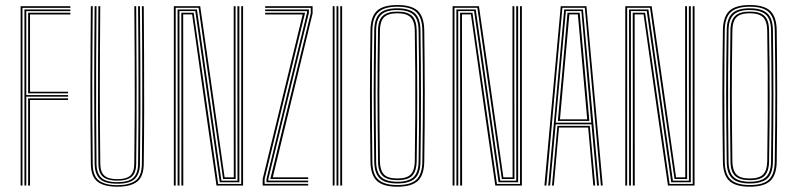

<svg xmlns="http://www.w3.org/2000/svg" viewBox="-20 -720 3084 745"><path d="M60 0V-696H253V-689.5H67.2V0ZM89.2 0V-338.5H244.2V-332H96.5V0ZM74.8 0V-683.2H253V-676.8H82V-351.2H244.2V-345H82V0ZM89.2 -357.8V-670.5H253V-664H96.5V-364H244.2V-357.8Z M435.2 4.5Q383 4.5 358 -15.4Q333 -35.2 332.5 -84.2Q331.5 -158.5 331.1 -235.8Q330.8 -313 330.9 -391.1Q331 -469.2 331.4 -546Q331.8 -622.8 332.5 -696H339.8Q339.2 -633 338.8 -558.8Q338.2 -484.5 338.1 -404.2Q338 -324 338.4 -242.6Q338.8 -161.2 339.8 -84.2Q340.2 -36.8 364.5 -19.1Q388.8 -1.5 435.2 -1.5Q480.8 -1.5 505.4 -18.9Q530 -36.2 530.5 -84.2Q531.5 -153.5 531.8 -232.5Q532 -311.5 532 -393Q532 -474.5 531.5 -552.1Q531 -629.8 530.5 -696H537.8Q538.5 -610.2 539 -507.5Q539.5 -404.8 539.4 -296.2Q539.2 -187.8 537.8 -84.2Q537.2 -35.2 512.4 -15.4Q487.5 4.5 435.2 4.5ZM435.2 -7.2Q385.8 -7.2 366.8 -26.4Q347.8 -45.5 347.2 -84.2Q346.2 -165.8 345.9 -238.8Q345.5 -311.8 345.5 -383.4Q345.5 -455 346 -531.5Q346.5 -608 347.2 -696H354.5Q353.5 -575.8 353.1 -475.4Q352.8 -375 353 -280.8Q353.2 -186.5 354.5 -84.5Q355 -48 372.8 -30.6Q390.5 -13.2 435.2 -13.2Q478 -13.2 496.6 -29.8Q515.2 -46.2 515.8 -84.5Q516.8 -163.5 517.1 -239.9Q517.5 -316.2 517.4 -391.5Q517.2 -466.8 516.9 -542.5Q516.5 -618.2 515.8 -696H523Q524 -584.5 524.5 -483.6Q525 -382.8 524.8 -284.9Q524.5 -187 523 -84.2Q522.5 -45.8 503.6 -26.5Q484.8 -7.2 435.2 -7.2ZM435.2 -19Q397.5 -19 379.9 -33.8Q362.2 -48.5 361.8 -84.8Q360.5 -183.5 360.2 -284.9Q360 -386.2 360.5 -489.4Q361 -592.5 361.8 -696H369Q368.2 -602.8 367.9 -524Q367.5 -445.2 367.4 -373.9Q367.2 -302.5 367.8 -231.8Q368.2 -161 369.2 -83.5Q369.8 -52 385.2 -38.4Q400.8 -24.8 435.2 -24.8Q470.2 -24.8 485.5 -38.6Q500.8 -52.5 501 -84.2Q502.5 -196.5 502.8 -293.5Q503 -390.5 502.6 -487.5Q502.2 -584.5 501.2 -696H508.5Q509.8 -542 510.1 -385.8Q510.5 -229.5 508.5 -84.8Q508 -48.2 490.2 -33.6Q472.5 -19 435.2 -19Z M654.5 0V-696H756.8L797.2 -414.2L851.5 -31.8H887.2L886.8 -416.8V-696H894V-416.8L894.5 -25.5H845.5L750.5 -689.8H661.8V0ZM669.2 0V-296.5L669 -683.2H744.2L839.2 -19H901.5L901.2 -416.8V-696H908.8V-416.8V-12.8H832.8L737.8 -677H676.2L676.5 -296.5V0ZM683.8 0V-296.5L683.5 -670.5H731.5L826.5 -6.2H916V-696H923.2V0H820L777 -299.2L725.5 -664.2H690.8L691 -296.5L691.2 0Z M1028.8 -25.5 1185.8 -668.8V-689.5H1008.8V-696H1193V-668L1038.5 -32H1175.8V-25.5ZM999.2 0V-25.5L1154.5 -664H1008.8V-670.5H1163.8L1006.8 -25.5V-6.5H1175.8V0ZM1014 -12.8V-25.5L1171.2 -670.5V-676.8H1008.8V-683.2H1178.5V-669.8L1021.2 -25.2V-19.2H1175.8V-12.8Z M1300.2 0V-696H1307.5V0ZM1271 0V-696H1278.2V0ZM1285.8 0V-696H1293V0Z M1521.8 4.5Q1466.8 4.5 1442.5 -18.1Q1418.2 -40.8 1417.5 -92.8Q1416.5 -169.5 1416 -232.2Q1415.5 -295 1415.5 -352.6Q1415.5 -410.2 1416 -470.5Q1416.5 -530.8 1417.5 -602.5Q1418.2 -655 1442.5 -677.8Q1466.8 -700.5 1521.8 -700.5Q1577 -700.5 1601.2 -677.8Q1625.5 -655 1626.2 -602.2Q1627 -544.5 1627.5 -485.5Q1628 -426.5 1628.1 -364Q1628.2 -301.5 1627.8 -234.2Q1627.2 -167 1626.2 -92.8Q1625.5 -40.8 1601.2 -18.1Q1577 4.5 1521.8 4.5ZM1521.8 -2Q1574.5 -2 1596.4 -23.6Q1618.2 -45.2 1618.8 -92.8Q1620 -177 1620.5 -241Q1621 -305 1621 -360.5Q1621 -416 1620.4 -473.6Q1619.8 -531.2 1618.8 -602.5Q1618.2 -649.8 1596.6 -671.9Q1575 -694 1521.8 -694Q1471.8 -694 1448.6 -673.2Q1425.5 -652.5 1424.8 -602.2Q1424 -544.8 1423.5 -485.8Q1423 -426.8 1423 -364.5Q1423 -302.2 1423.4 -234.8Q1423.8 -167.2 1424.8 -92.8Q1425.5 -42.2 1449.1 -22.1Q1472.8 -2 1521.8 -2ZM1521.8 -8.2Q1474.2 -8.2 1453.5 -27.9Q1432.8 -47.5 1432.2 -92.8Q1431.2 -174.2 1430.6 -237.9Q1430 -301.5 1430 -357.9Q1430 -414.2 1430.6 -472.9Q1431.2 -531.5 1432.2 -602.5Q1432.8 -648 1453.5 -667.9Q1474.2 -687.8 1521.8 -687.8Q1568.5 -687.8 1589.8 -668.2Q1611 -648.8 1611.5 -602.5Q1612.5 -531.5 1613 -470.8Q1613.5 -410 1613.5 -351.8Q1613.5 -293.5 1613 -230.8Q1612.5 -168 1611.5 -92.8Q1611 -46.5 1589.8 -27.4Q1568.5 -8.2 1521.8 -8.2ZM1521.8 -14.8Q1565 -14.8 1584.4 -32.9Q1603.8 -51 1604.2 -92.8Q1605.2 -160.5 1605.8 -225.1Q1606.2 -289.8 1606.2 -352.6Q1606.2 -415.5 1605.8 -477.6Q1605.2 -539.8 1604.2 -602.2Q1603.8 -647 1583.1 -664.1Q1562.5 -681.2 1521.8 -681.2Q1478.5 -681.2 1459.2 -663Q1440 -644.8 1439.5 -602.5Q1438.2 -511.5 1437.8 -432.6Q1437.2 -353.8 1437.8 -272.4Q1438.2 -191 1439.5 -92.8Q1440 -51 1459.2 -32.9Q1478.5 -14.8 1521.8 -14.8ZM1521.8 -21Q1482.2 -21 1464.9 -37.6Q1447.5 -54.2 1447 -91.5Q1446 -167.2 1445.4 -230.5Q1444.8 -293.8 1444.8 -352.2Q1444.8 -410.8 1445.2 -471.2Q1445.8 -531.8 1446.8 -602.2Q1447.2 -641.2 1464.9 -658.1Q1482.5 -675 1521.8 -675Q1561.8 -675 1579 -658.1Q1596.2 -641.2 1596.8 -602.2Q1598 -524.8 1598.5 -464.9Q1599 -405 1599 -350.2Q1599 -295.5 1598.5 -234.4Q1598 -173.2 1596.8 -92.8Q1596.2 -58 1580.6 -39.5Q1565 -21 1521.8 -21ZM1521.8 -27.5Q1559 -27.5 1574 -43.5Q1589 -59.5 1589.5 -93.8Q1591 -191.8 1591.4 -272.8Q1591.8 -353.8 1591.4 -432.4Q1591 -511 1589.5 -601.5Q1589 -637.5 1573.2 -653Q1557.5 -668.5 1521.8 -668.5Q1485.5 -668.5 1470.1 -652.9Q1454.8 -637.2 1454.2 -601.5Q1453.2 -525.2 1452.6 -466.8Q1452 -408.2 1452 -354.1Q1452 -300 1452.6 -238.1Q1453.2 -176.2 1454.2 -93.5Q1454.8 -60.2 1469.2 -43.9Q1483.8 -27.5 1521.8 -27.5Z M1736.2 0V-696H1838.5L1879 -414.2L1933.2 -31.8H1969L1968.5 -416.8V-696H1975.8V-416.8L1976.2 -25.5H1927.2L1832.2 -689.8H1743.5V0ZM1751 0V-296.5L1750.8 -683.2H1826L1921 -19H1983.2L1983 -416.8V-696H1990.5V-416.8V-12.8H1914.5L1819.5 -677H1758L1758.2 -296.5V0ZM1765.5 0V-296.5L1765.2 -670.5H1813.2L1908.2 -6.2H1997.8V-696H2005V0H1901.8L1858.8 -299.2L1807.2 -664.2H1772.5L1772.8 -296.5L1773 0Z M2092.5 0 2155.8 -696H2255.5L2318.8 0H2311.5L2249.2 -689.8H2162.2L2100 0ZM2121.8 0 2142.8 -231.5H2268.5L2289.5 0H2282.2L2262.2 -225.2H2149L2129 0ZM2107.2 0 2169.2 -683.2H2242L2304.2 0H2296.8L2275 -237.5H2136.2L2114.5 0ZM2136.2 -244H2274.2L2256.8 -440.5L2235.8 -677H2175.8L2154.2 -440.5ZM2144.5 -250.8 2161.8 -440.5 2182 -670.5H2229.2L2249.8 -440.5L2266.8 -250.8ZM2152.8 -257H2258.5L2242.2 -440.5L2222.2 -664.2H2189.2L2169.2 -440.5Z M2406.2 0V-696H2508.5L2549 -414.2L2603.2 -31.8H2639L2638.5 -416.8V-696H2645.8V-416.8L2646.2 -25.5H2597.2L2502.2 -689.8H2413.5V0ZM2421 0V-296.5L2420.8 -683.2H2496L2591 -19H2653.2L2653 -416.8V-696H2660.5V-416.8V-12.8H2584.5L2489.5 -677H2428L2428.2 -296.5V0ZM2435.5 0V-296.5L2435.2 -670.5H2483.2L2578.2 -6.2H2667.8V-696H2675V0H2571.8L2528.8 -299.2L2477.2 -664.2H2442.5L2442.8 -296.5L2443 0Z M2889.2 4.5Q2834.2 4.5 2810 -18.1Q2785.8 -40.8 2785 -92.8Q2784 -169.5 2783.5 -232.2Q2783 -295 2783 -352.6Q2783 -410.2 2783.5 -470.5Q2784 -530.8 2785 -602.5Q2785.8 -655 2810 -677.8Q2834.2 -700.5 2889.2 -700.5Q2944.5 -700.5 2968.8 -677.8Q2993 -655 2993.8 -602.2Q2994.5 -544.5 2995 -485.5Q2995.5 -426.5 2995.6 -364Q2995.8 -301.5 2995.2 -234.2Q2994.8 -167 2993.8 -92.8Q2993 -40.8 2968.8 -18.1Q2944.5 4.5 2889.2 4.5ZM2889.2 -2Q2942 -2 2963.9 -23.6Q2985.8 -45.2 2986.2 -92.8Q2987.5 -177 2988 -241Q2988.5 -305 2988.5 -360.5Q2988.5 -416 2987.9 -473.6Q2987.2 -531.2 2986.2 -602.5Q2985.8 -649.8 2964.1 -671.9Q2942.5 -694 2889.2 -694Q2839.2 -694 2816.1 -673.2Q2793 -652.5 2792.2 -602.2Q2791.5 -544.8 2791 -485.8Q2790.5 -426.8 2790.5 -364.5Q2790.5 -302.2 2790.9 -234.8Q2791.2 -167.2 2792.2 -92.8Q2793 -42.2 2816.6 -22.1Q2840.2 -2 2889.2 -2ZM2889.2 -8.2Q2841.8 -8.2 2821 -27.9Q2800.2 -47.5 2799.8 -92.8Q2798.8 -174.2 2798.1 -237.9Q2797.5 -301.5 2797.5 -357.9Q2797.5 -414.2 2798.1 -472.9Q2798.8 -531.5 2799.8 -602.5Q2800.2 -648 2821 -667.9Q2841.8 -687.8 2889.2 -687.8Q2936 -687.8 2957.2 -668.2Q2978.5 -648.8 2979 -602.5Q2980 -531.5 2980.5 -470.8Q2981 -410 2981 -351.8Q2981 -293.5 2980.5 -230.8Q2980 -168 2979 -92.8Q2978.5 -46.5 2957.2 -27.4Q2936 -8.2 2889.2 -8.2ZM2889.2 -14.8Q2932.5 -14.8 2951.9 -32.9Q2971.2 -51 2971.8 -92.8Q2972.8 -160.5 2973.2 -225.1Q2973.8 -289.8 2973.8 -352.6Q2973.8 -415.5 2973.2 -477.6Q2972.8 -539.8 2971.8 -602.2Q2971.2 -647 2950.6 -664.1Q2930 -681.2 2889.2 -681.2Q2846 -681.2 2826.8 -663Q2807.5 -644.8 2807 -602.5Q2805.8 -511.5 2805.2 -432.6Q2804.8 -353.8 2805.2 -272.4Q2805.8 -191 2807 -92.8Q2807.5 -51 2826.8 -32.9Q2846 -14.8 2889.2 -14.8ZM2889.2 -21Q2849.8 -21 2832.4 -37.6Q2815 -54.2 2814.5 -91.5Q2813.5 -167.2 2812.9 -230.5Q2812.2 -293.8 2812.2 -352.2Q2812.2 -410.8 2812.8 -471.2Q2813.2 -531.8 2814.2 -602.2Q2814.8 -641.2 2832.4 -658.1Q2850 -675 2889.2 -675Q2929.2 -675 2946.5 -658.1Q2963.8 -641.2 2964.2 -602.2Q2965.5 -524.8 2966 -464.9Q2966.5 -405 2966.5 -350.2Q2966.5 -295.5 2966 -234.4Q2965.5 -173.2 2964.2 -92.8Q2963.8 -58 2948.1 -39.5Q2932.5 -21 2889.2 -21ZM2889.2 -27.5Q2926.5 -27.5 2941.5 -43.5Q2956.5 -59.5 2957 -93.8Q2958.5 -191.8 2958.9 -272.8Q2959.2 -353.8 2958.9 -432.4Q2958.5 -511 2957 -601.5Q2956.5 -637.5 2940.8 -653Q2925 -668.5 2889.2 -668.5Q2853 -668.5 2837.6 -652.9Q2822.2 -637.2 2821.8 -601.5Q2820.8 -525.2 2820.1 -466.8Q2819.5 -408.2 2819.5 -354.1Q2819.5 -300 2820.1 -238.1Q2820.8 -176.2 2821.8 -93.5Q2822.2 -60.2 2836.8 -43.9Q2851.2 -27.5 2889.2 -27.5Z"/></svg>

Font: Big Shoulders Inline Text SC Thin
Style: Regular
Weight: 100
Designer: Patric King
Foundry: XO Type Co
Version: Version 2.002